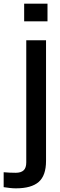

<svg xmlns="http://www.w3.org/2000/svg" viewBox="-95 -820 329 1049"><path d="M37 -703.5V-800H164.5V-703.5ZM-8.5 209Q-23.5 209 -41.5 207Q-59.5 205 -75 202.5V121Q-62 122.5 -42.8 123.2Q-23.5 124 -9 124Q20 124 34.2 110.5Q48.5 97 48.5 67.5V-600H156.5V59.5Q156.5 139 116.5 174Q76.5 209 -8.5 209Z"/></svg>

Font: Big Shoulders Stencil Display Thin
Style: Bold
Weight: 700
Version: Version 2.001